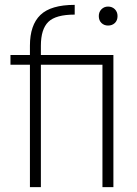

<svg xmlns="http://www.w3.org/2000/svg" viewBox="-20 -769 561 789"><path d="M148 -543H446V0H401V-503H148V0H103V-503H23V-543H103V-581Q103 -666 146 -707.5Q189 -749 287 -749V-709Q209 -709 178.5 -679Q148 -649 148 -581ZM424 -742Q441 -742 452 -731Q463 -720 463 -703Q463 -685 452 -674.5Q441 -664 424 -664Q408 -664 397 -674.5Q386 -685 386 -703Q386 -720 397 -731Q408 -742 424 -742Z"/></svg>

Font: Fz Poppins ExtLt
Style: Regular
Weight: 200
Designer: Ninad Kale (Devanagari), Jonny Pinhorn (Latin)
Foundry: Indian Type Foundry
Version: Vit hóa bi Vntype.Com & FontZin.Com